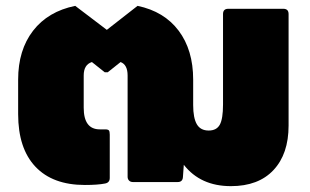

<svg xmlns="http://www.w3.org/2000/svg" viewBox="-20 -622 1060 656"><path d="M42 -232V-350Q42 -451 93 -517Q144 -583 237 -602L345 -520L450 -602Q541 -583 590.5 -517Q640 -451 640 -350V-263Q640 -219 652.5 -197.5Q665 -176 693 -176Q720 -176 731 -196Q742 -216 742 -265V-574Q742 -592 760 -592H948Q966 -592 966 -574V-193Q966 -96 914.5 -41Q863 14 769 14Q665 14 608 -59L605 -17Q604 0 587 0H434Q426 0 421 -5Q416 -10 416 -18V-364Q416 -401 392 -410L348 -375H338L294 -410Q266 -401 266 -364V-254Q266 -180 321 -180H339Q349 -180 352 -176.5Q355 -173 355 -162V-14Q355 2 339 5Q314 10 270 10Q160 10 101 -52.5Q42 -115 42 -232Z"/></svg>

Font: LINE Seed Sans TH App Heavy
Style: Regular
Weight: 900
Designer: Dalton Maag Ltd | Thai characters by Cadson Demak Co.,Ltd.
Foundry: Dalton Maag Ltd
Version: Version 1.003